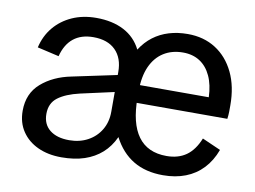

<svg xmlns="http://www.w3.org/2000/svg" viewBox="-63 -614 952 716"><g transform="rotate(10 412.5 -255.5)"><path d="M389.5 -268.3 235.6 -234Q183.7 -222 154.8 -200.3Q126 -178.7 126 -138Q126 -98.7 152.8 -77.3Q179.6 -55.9 226.3 -55.9Q265.7 -55.9 296.5 -72.5Q327.4 -89.1 345.2 -118.8Q363 -148.6 363 -187.3V-338.1Q363 -391 333.3 -420.5Q303.7 -450 249.6 -450Q203.4 -450 174.3 -426.6Q145.3 -403.3 133.5 -357.6L51.5 -376.5Q61.7 -420.9 88.8 -453.6Q116 -486.3 156.6 -504.5Q197.3 -522.7 247.7 -522.7Q308.8 -522.7 352.5 -500Q396.1 -477.3 418.3 -432.7Q437.7 -463.1 464.1 -483Q490.5 -502.9 523.2 -512.8Q555.8 -522.7 594.3 -522.7Q654.7 -522.7 700 -493.9Q745.2 -465.1 770.7 -412.4Q796.1 -359.7 796.1 -288.1Q796.1 -276.8 796 -264.1Q795.8 -251.3 793.8 -236.8H436.9V-304H711.7Q709.9 -351 694.6 -384Q679.3 -417 652.6 -434.3Q625.8 -451.7 588.8 -451.7Q546.6 -451.7 515.4 -432Q484.3 -412.4 467.2 -374.5Q450.2 -336.5 450.2 -281.8V-256.3Q450.2 -159.5 486.2 -110.2Q522.2 -60.9 594.2 -60.9Q638.4 -60.9 668.5 -82.1Q698.6 -103.3 716.9 -148.7L787 -117.8Q771.3 -75.3 743.9 -46.3Q716.5 -17.3 678.7 -2.7Q640.9 12 593.5 12Q527.6 12 481 -15.9Q434.4 -43.8 405.7 -99.2Q388.6 -62.1 361.2 -37.7Q333.7 -13.2 296.1 -0.6Q258.4 12 208.7 12Q158.2 12 119.7 -5.8Q81.1 -23.5 59 -56.4Q36.9 -89.2 36.9 -134.2Q36.9 -199.7 81.5 -238.7Q126.2 -277.7 194.3 -291.2L389.5 -332.4Z"/></g></svg>

Font: TikTok Sans Light
Style: Regular
Weight: 300
Version: Version 4.000